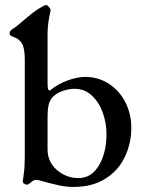

<svg xmlns="http://www.w3.org/2000/svg" viewBox="-20 -725 570 759"><path d="M157 -6Q133 -14 123 -14Q112 -14 100 -2Q98 -1 94 2Q90 5 87 5Q80 5 75 1Q70 -3 70 -8Q70 -11 74 -37.5Q78 -64 78 -106V-490Q78 -534 67 -552.5Q56 -571 38 -577Q34 -579 28.5 -581Q23 -583 20.5 -585.5Q18 -588 18 -592Q18 -600 22.5 -604.5Q27 -609 33.5 -613Q40 -617 44 -620Q50 -625 87 -656Q124 -687 146 -698Q156 -705 164 -705Q167 -705 173.5 -697Q180 -689 180 -687Q180 -681 178 -674Q176 -667 175 -660Q168 -623 168 -587V-398Q168 -382 169.5 -375Q171 -368 177 -367Q210 -394 248.5 -407.5Q287 -421 317 -421Q368 -421 410 -394Q452 -367 475.5 -321Q499 -275 499 -220Q499 -158 473.5 -104.5Q448 -51 396.5 -18.5Q345 14 270 14Q243 14 217 8.5Q191 3 157 -6ZM401 -196Q401 -238 386.5 -279Q372 -320 343.5 -347Q315 -374 274 -374Q253 -374 228 -365.5Q203 -357 189 -342Q178 -331 173 -313Q168 -295 168 -259V-135Q168 -85 205 -53Q242 -21 291 -21Q341 -21 371 -71Q401 -121 401 -196Z"/></svg>

Font: EB Garamond Medium
Style: Regular
Weight: 500
Designer: Georg Duffner and Octavio Pardo
Foundry: Georg Duffner
Version: Version 1.000